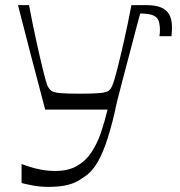

<svg xmlns="http://www.w3.org/2000/svg" viewBox="-20 -720 702 748"><path d="M64 -7V-81Q75 -77 94.5 -70.5Q114 -64 140.5 -59Q167 -54 195 -54Q246 -54 280 -73.5Q314 -93 336.5 -127Q359 -161 373.5 -204Q388 -247 399 -293H156Q139 -360 125 -411.5Q111 -463 99.5 -508Q88 -553 76 -599.5Q64 -646 50 -700H93Q108 -621 122.5 -555.5Q137 -490 148 -445.5Q159 -401 164 -388Q170 -375 178.5 -367.5Q187 -360 212 -357.5Q237 -355 291 -355Q345 -355 370.5 -357.5Q396 -360 404.5 -367.5Q413 -375 418 -388Q424 -401 435.5 -445.5Q447 -490 462 -555.5Q477 -621 492 -700H535Q523 -656 509.5 -605.5Q496 -555 483 -504.5Q470 -454 458 -409.5Q446 -365 438 -332.5Q430 -300 428 -287Q409 -206 391 -156.5Q373 -107 354.5 -79Q336 -51 317.5 -37.5Q299 -24 282 -14Q261 -3 234 2.5Q207 8 170 8Q135 8 107 2.5Q79 -3 64 -7ZM491 -668 498 -700Q504 -700 514 -700Q524 -700 551 -700Q584 -700 606 -691.5Q628 -683 639 -664Q650 -645 650 -614Q650 -607 649.5 -597.5Q649 -588 648 -579H601Q602 -585 602.5 -589.5Q603 -594 603 -598.5Q603 -603 603 -607Q603 -618 600 -632Q597 -646 587 -654Q577 -662 559 -665Q541 -668 491 -668Z"/></svg>

Font: Ojuju
Style: Regular
Weight: 400
Designer: Chisaokwu Joboson, Mirko Velimirovic
Foundry: Udi Foundry
Version: Version 1.000